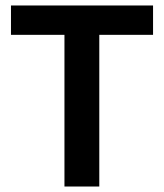

<svg xmlns="http://www.w3.org/2000/svg" viewBox="-20 -680 598 700"><path d="M215 0V-660H342V0ZM20 -553V-660H538V-553Z"/></svg>

Font: Bricolage Grotesque 20pt SemiBold
Style: Regular
Weight: 600
Version: Version 1.001;gftools[0.9.33.dev8+g029e19f]